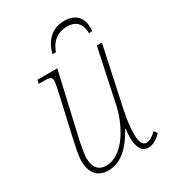

<svg xmlns="http://www.w3.org/2000/svg" viewBox="-178 -811 822 917"><g transform="rotate(-30 233.5 -353.0)"><path d="M194 -606H213C233 -663 273 -686 320 -686C365 -686 395 -661 395 -606H413C421 -677 386 -716 321 -716C257 -716 212 -677 194 -606ZM368 10C395 10 422 -7 441 -29L428 -46C410 -28 390 -15 373 -15C350 -15 340 -37 340 -79C340 -112 344 -152 356 -210L426 -536H398L336 -244C315 -143 245 -16 151 -16C108 -16 86 -44 86 -94C86 -123 97 -174 107 -218L180 -536H71L66 -516H85C129 -516 138 -513 138 -492C138 -479 131 -447 123 -412L79 -218C70 -176 58 -125 58 -95C58 -37 83 9 149 9C218 9 270 -41 316 -123H319C316 -101 315 -88 315 -77C315 -26 330 10 368 10Z"/></g></svg>

Font: Noto Serif SemiCondensed Thin
Style: Italic
Weight: 100
Width: 4
Italic angle: -12°
Designer: Monotype Design Team
Foundry: Monotype Imaging Inc.
Version: Version 2.013